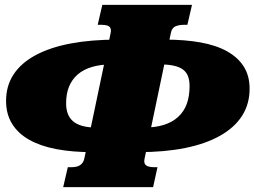

<svg xmlns="http://www.w3.org/2000/svg" viewBox="-20 -750 1047 790"><path d="M327 -98 435 -613Q438 -626 434.5 -634Q431 -642 421 -645Q411 -648 396 -648H382L401 -730H770L751 -648H740Q716 -648 701.5 -641.5Q687 -635 683 -614L575 -98Q572 -85 575.5 -77Q579 -69 589 -65.5Q599 -62 614 -62H628L610 20H240L259 -62H274Q287 -62 297.5 -65Q308 -68 316 -76Q324 -84 327 -98ZM463 -587 440 -485Q394 -485 358.5 -474.5Q323 -464 299.5 -443.5Q276 -423 264 -393.5Q252 -364 252 -325Q252 -302 258.5 -283.5Q265 -265 279.5 -252Q294 -239 318.5 -232Q343 -225 380 -225L359 -124Q277 -124 211.5 -136.5Q146 -149 100 -175Q54 -201 29.5 -241Q5 -281 5 -335Q5 -397 36 -444Q67 -491 126.5 -523Q186 -555 270.5 -571Q355 -587 463 -587ZM550 -124 571 -225Q618 -225 653.5 -236Q689 -247 713 -269Q737 -291 748.5 -322.5Q760 -354 760 -396Q760 -418 754 -435Q748 -452 734 -463Q720 -474 696 -479.5Q672 -485 636 -485L659 -587Q740 -587 804.5 -575.5Q869 -564 914 -539Q959 -514 983 -476Q1007 -438 1007 -385Q1007 -322 976 -273.5Q945 -225 885.5 -191.5Q826 -158 741.5 -141Q657 -124 550 -124Z"/></svg>

Font: Roboto Serif Black
Style: Italic
Weight: 900
Italic angle: -10°
Version: Version 1.008